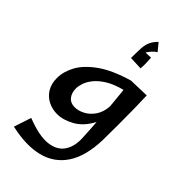

<svg xmlns="http://www.w3.org/2000/svg" viewBox="-307 -838 1200 1200"><g transform="rotate(45 293.0 -238.5)"><path d="M201 14Q158 14 121.5 -4.5Q85 -23 63 -58.5Q41 -94 41 -145Q41 -202 73 -260.5Q105 -319 179 -371.5Q253 -424 380 -461L515 -465Q517 -418 518 -351.5Q519 -285 519 -212.5Q519 -140 518 -75Q514 72 458 156.5Q402 241 302 266Q202 291 66 260L104 145Q219 190 289.5 181.5Q360 173 391.5 125.5Q423 78 419 6Q417 -26 415.5 -58.5Q414 -91 411 -126Q372 -52 313.5 -19Q255 14 201 14ZM171 -183Q171 -144 191 -119Q211 -94 248 -94Q281 -94 315 -112Q349 -130 373.5 -166Q398 -202 401 -255Q398 -285 395 -317.5Q392 -350 388 -387Q319 -369 276.5 -342Q234 -315 211 -285.5Q188 -256 179.5 -229Q171 -202 171 -183ZM331 -754 372 -704Q355 -694 341 -677.5Q327 -661 320 -649L367 -651Q369 -629 369.5 -603.5Q370 -578 368 -557L280 -561Q280 -584 280.5 -604.5Q281 -625 282 -648Q284 -681 295.5 -706Q307 -731 331 -754Z"/></g></svg>

Font: Marhey
Style: Regular
Weight: 400
Designer: Nur Syamsi & Bustanul Arifin
Foundry: Namelatype
Version: Version 1.000; ttfautohint (v1.8.4.7-5d5b)